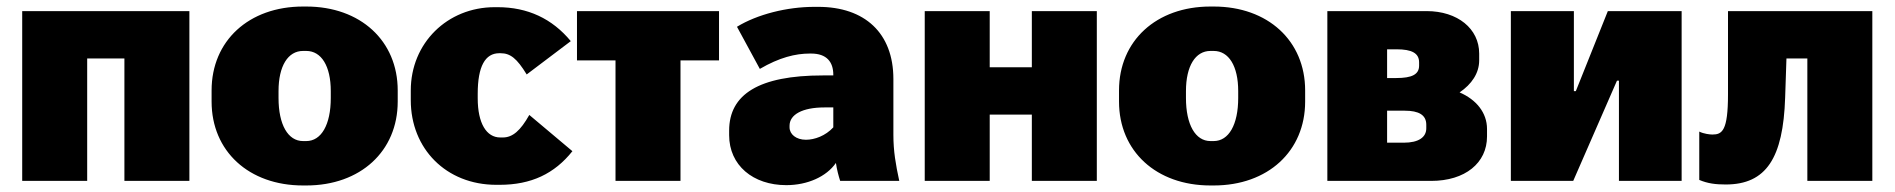

<svg xmlns="http://www.w3.org/2000/svg" viewBox="-20 -554 5802 588"><path d="M48 0H247V-375H361V0H560V-520H48Z M908 14H918C1084 14 1198 -91 1198 -243V-277C1198 -429 1084 -534 918 -534H908C742 -534 628 -429 628 -277V-243C628 -91 742 14 908 14ZM908 -122C862 -122 833 -172 833 -254V-275C833 -352 862 -398 908 -398H918C964 -398 993 -352 993 -275V-254C993 -172 964 -122 918 -122Z M1500 12H1510C1607 12 1678 -22 1733 -91L1601 -202C1574 -154 1550 -133 1520 -133H1512C1470 -133 1443 -176 1443 -253V-267C1443 -351 1466 -391 1509 -391H1513C1543 -391 1563 -375 1593 -326L1728 -428C1671 -497 1596 -532 1504 -532H1495C1350 -532 1238 -422 1238 -277V-247C1238 -99 1346 12 1500 12Z M1865 0H2064V-369H2182V-520H1747V-369H1865Z M2388 13C2453 13 2511 -13 2540 -55C2543 -34 2548 -16 2553 0H2734C2723 -51 2716 -91 2716 -141V-312C2716 -453 2628 -533 2486 -533H2474C2390 -533 2299 -510 2237 -472L2307 -343C2367 -378 2416 -390 2460 -390H2464C2512 -390 2532 -364 2532 -325V-323H2500C2304 -323 2213 -265 2213 -154V-140C2213 -48 2286 13 2388 13ZM2448 -126C2418 -126 2398 -143 2398 -164V-169C2398 -203 2437 -225 2505 -225H2532V-164C2508 -138 2475 -126 2448 -126Z M2812 0H3011V-203H3140V0H3339V-520H3140V-348H3011V-520H2812Z M3687 14H3697C3863 14 3977 -91 3977 -243V-277C3977 -429 3863 -534 3697 -534H3687C3521 -534 3407 -429 3407 -277V-243C3407 -91 3521 14 3687 14ZM3687 -122C3641 -122 3612 -172 3612 -254V-275C3612 -352 3641 -398 3687 -398H3697C3743 -398 3772 -352 3772 -275V-254C3772 -172 3743 -122 3697 -122Z M4045 0H4363C4467 0 4534 -55 4534 -136V-159C4534 -209 4501 -249 4450 -271C4487 -296 4510 -330 4510 -369V-390C4510 -466 4444 -520 4349 -520H4045ZM4228 -315V-403H4257C4304 -403 4326 -391 4326 -363V-353C4326 -326 4304 -315 4256 -315ZM4228 -117V-215H4282C4325 -215 4348 -202 4348 -172V-161C4348 -134 4325 -117 4279 -117Z M4607 0H4798L4932 -307H4938V0H5130V-520H4904L4806 -275H4800V-520H4607Z M5265 11C5389 11 5441 -70 5447 -255L5451 -375H5515V0H5714V-520H5272V-265C5272 -153 5254 -142 5224 -142C5217 -142 5198 -144 5184 -151V-3C5210 8 5234 11 5265 11Z"/></svg>

Font: Fixel Text Black
Style: Regular
Weight: 900
Width: 4
Designer: AlfaBravo + MacPaw
Foundry: Kyrylo Tkachov, Marchela Mozhyna, Serhii Makarenko, Maria Weinstein, Zakhar Kryvoshyya
Version: Version 1.211